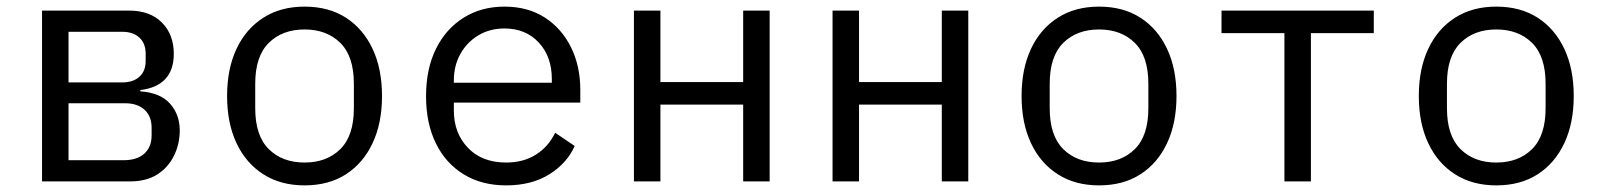

<svg xmlns="http://www.w3.org/2000/svg" viewBox="-20 -548 4840 580"><path d="M107 -516H370Q433 -516 469 -480Q505 -444 505 -385Q505 -337 479.5 -309.5Q454 -282 404 -276V-272Q464 -268 493.5 -235Q523 -202 523 -154Q523 -113 505.5 -77.5Q488 -42 455 -21Q422 0 373 0H107ZM353 -64Q394 -64 416 -84Q438 -104 438 -139V-162Q438 -197 416.5 -216.5Q395 -236 359 -236H187V-64ZM349 -299Q382 -299 401 -316Q420 -333 420 -364V-386Q420 -417 401 -434.5Q382 -452 349 -452H187V-299Z M900 12Q828 12 775.5 -21.5Q723 -55 694.5 -115.5Q666 -176 666 -258Q666 -340 694.5 -400.5Q723 -461 775.5 -494.5Q828 -528 900 -528Q973 -528 1025 -494.5Q1077 -461 1105.5 -400.5Q1134 -340 1134 -258Q1134 -176 1105.5 -115.5Q1077 -55 1025 -21.5Q973 12 900 12ZM900 -57Q967 -57 1008 -97.5Q1049 -138 1049 -221V-295Q1049 -378 1008 -418.5Q967 -459 900 -459Q833 -459 792 -418.5Q751 -378 751 -295V-221Q751 -138 792 -97.5Q833 -57 900 -57Z M1509 12Q1435 12 1380.5 -21.5Q1326 -55 1296.5 -115.5Q1267 -176 1267 -257Q1267 -340 1297 -400.5Q1327 -461 1380.5 -494.5Q1434 -528 1504 -528Q1574 -528 1625 -495.5Q1676 -463 1704.5 -406Q1733 -349 1733 -276V-238H1351V-214Q1351 -146 1393.5 -101.5Q1436 -57 1509 -57Q1561 -57 1599 -81Q1637 -105 1657 -147L1716 -107Q1693 -55 1639.5 -21.5Q1586 12 1509 12ZM1504 -462Q1460 -462 1425.5 -441.5Q1391 -421 1371 -385.5Q1351 -350 1351 -305V-298H1647V-309Q1647 -377 1607.5 -419.5Q1568 -462 1504 -462Z M1895 -516H1975V-300H2225V-516H2305V0H2225V-232H1975V0H1895Z M2495 -516H2575V-300H2825V-516H2905V0H2825V-232H2575V0H2495Z M3300 12Q3228 12 3175.5 -21.5Q3123 -55 3094.5 -115.5Q3066 -176 3066 -258Q3066 -340 3094.5 -400.5Q3123 -461 3175.5 -494.5Q3228 -528 3300 -528Q3373 -528 3425 -494.5Q3477 -461 3505.5 -400.5Q3534 -340 3534 -258Q3534 -176 3505.5 -115.5Q3477 -55 3425 -21.5Q3373 12 3300 12ZM3300 -57Q3367 -57 3408 -97.5Q3449 -138 3449 -221V-295Q3449 -378 3408 -418.5Q3367 -459 3300 -459Q3233 -459 3192 -418.5Q3151 -378 3151 -295V-221Q3151 -138 3192 -97.5Q3233 -57 3300 -57Z M3860 -448H3670V-516H4130V-448H3940V0H3860Z M4500 12Q4428 12 4375.5 -21.5Q4323 -55 4294.5 -115.5Q4266 -176 4266 -258Q4266 -340 4294.5 -400.5Q4323 -461 4375.5 -494.5Q4428 -528 4500 -528Q4573 -528 4625 -494.5Q4677 -461 4705.5 -400.5Q4734 -340 4734 -258Q4734 -176 4705.5 -115.5Q4677 -55 4625 -21.5Q4573 12 4500 12ZM4500 -57Q4567 -57 4608 -97.5Q4649 -138 4649 -221V-295Q4649 -378 4608 -418.5Q4567 -459 4500 -459Q4433 -459 4392 -418.5Q4351 -378 4351 -295V-221Q4351 -138 4392 -97.5Q4433 -57 4500 -57Z"/></svg>

Font: Lilex
Style: Regular
Weight: 400
Monospace: yes
Designer: Mike Abbink, Paul van der Laan, Pieter van Rosmalen, Mikhael Khrustik
Foundry: Mikhael Khrustik
Version: Version 2.510